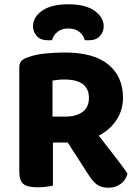

<svg xmlns="http://www.w3.org/2000/svg" viewBox="-20 -867 645 896"><path d="M554 -411Q554 -353 523.5 -307Q493 -261 441 -234Q482 -180 519.5 -132.5Q557 -85 575 -56Q566 -24 541.5 -7.5Q517 9 488 9Q450 9 430 -7.5Q410 -24 392 -53L296 -202H227V-1Q216 2 196 4.5Q176 7 154 7Q107 7 88.5 -9Q70 -25 70 -67V-552Q70 -572 80.5 -583Q91 -594 111 -600Q143 -612 188 -617Q233 -622 282 -622Q418 -622 486 -565.5Q554 -509 554 -411ZM287 -323Q335 -323 365 -344.5Q395 -366 395 -410Q395 -496 280 -496Q264 -496 251 -494.5Q238 -493 225 -491V-323ZM299 -734Q268 -734 248.5 -718.5Q229 -703 223 -680Q218 -679 214 -679Q210 -679 205 -679Q169 -679 151.5 -699Q134 -719 134 -744Q134 -787 176.5 -817Q219 -847 299 -847Q379 -847 421.5 -816.5Q464 -786 464 -744Q464 -719 446.5 -699Q429 -679 393 -679Q388 -679 384 -679Q380 -679 375 -680Q370 -703 350 -718.5Q330 -734 299 -734Z"/></svg>

Font: Baloo Bhai 2
Style: Bold
Weight: 700
Designer: Supriya Tembe, Noopur Datye and Ek Type
Foundry: Ek Type
Version: Version 1.640;PS 1.000;hotconv 16.6.51;makeotf.lib2.5.65220;